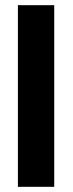

<svg xmlns="http://www.w3.org/2000/svg" viewBox="-20 -720 280 740"><path d="M49 -700H189V0H49Z"/></svg>

Font: Phudu Light SemiBold
Style: Regular
Weight: 600
Version: Version 1.005;gftools[0.9.23]